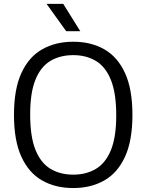

<svg xmlns="http://www.w3.org/2000/svg" viewBox="-20 -966 760 996"><path d="M360 9.5Q267.5 9.5 198.5 -29.8Q129.5 -69 91 -152.8Q52.5 -236.5 52.5 -370Q52.5 -503.5 91 -587.2Q129.5 -671 198.8 -710.2Q268 -749.5 360 -749.5Q452 -749.5 521 -710.2Q590 -671 628.5 -587.2Q667 -503.5 667 -370Q667 -236.5 628.5 -152.8Q590 -69 520.8 -29.8Q451.5 9.5 360 9.5ZM360 -60Q427 -60 477.2 -89.8Q527.5 -119.5 555.2 -187Q583 -254.5 583 -367.5Q583 -483 555.2 -551.5Q527.5 -620 477.2 -650Q427 -680 360 -680Q292.5 -680 242.2 -650.5Q192 -621 164.2 -553.5Q136.5 -486 136.5 -372.5Q136.5 -256.5 164.2 -188.2Q192 -120 242.2 -90Q292.5 -60 360 -60ZM323.5 -804 221.5 -946H308L396.5 -804Z"/></svg>

Font: Encode Sans SC Condensed Thin
Style: Regular
Weight: 400
Version: Version 3.002